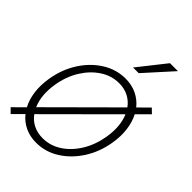

<svg xmlns="http://www.w3.org/2000/svg" viewBox="-226 -866 983 983"><g transform="rotate(45 265.5 -374.5)"><path d="M22 0 -2.9 -24.9 56.2 -83.5Q36.6 -119.6 30.5 -166.3Q24.4 -212.9 33.2 -266.6Q46.4 -346.7 86.7 -409.4Q127 -472.2 185.1 -508.5Q243.2 -544.9 310.1 -544.9Q355.5 -544.9 391.6 -527.3Q427.7 -509.8 452.6 -478.5L509.3 -534.7L534.2 -510.7L471.7 -448.7Q490.7 -412.6 496.8 -366.2Q502.9 -319.8 494.1 -266.6Q481 -186.5 440.7 -123.8Q400.4 -61 342.5 -24.7Q284.7 11.7 217.8 11.7Q172.9 11.7 136.7 -5.4Q100.6 -22.5 75.7 -53.7ZM420.4 -446.8Q400.9 -474.1 371.1 -489.5Q341.3 -504.9 303.2 -504.9Q248.5 -504.9 201.2 -473.9Q153.8 -442.9 120.6 -389.2Q87.4 -335.4 76.2 -266.6Q62 -180.2 89.4 -117.2ZM224.6 -28.3Q279.8 -28.3 326.9 -59.1Q374 -89.8 407 -143.8Q439.9 -197.8 451.2 -266.6Q465.3 -352.1 438.5 -415L107.9 -85.4Q127.4 -58.1 157.2 -43.2Q187 -28.3 224.6 -28.3ZM296.4 -611.8 414.6 -761.2H472.2L337.4 -611.8Z"/></g></svg>

Font: Inter Display Extra Light
Style: Italic
Weight: 200
Italic angle: -9.39999°
Designer: Rasmus Andersson
Foundry: rsms
Version: Version 4.000;git-4fc901f